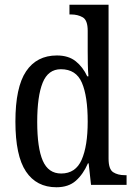

<svg xmlns="http://www.w3.org/2000/svg" viewBox="-20 -780 569 810"><path d="M218 10Q134 10 89.5 -56.5Q45 -123 45 -267Q45 -412 90 -479Q135 -546 220 -546Q269 -546 299.5 -521.5Q330 -497 348 -458H353Q351 -482 350.5 -510Q350 -538 350 -565V-650Q350 -695 329 -707Q308 -719 280 -719H273V-760H438V-111Q438 -66 457.5 -53.5Q477 -41 506 -41H514V0H364L354 -91H351Q331 -45 300 -17.5Q269 10 218 10ZM238 -48Q299 -48 324.5 -106Q350 -164 350 -267Q350 -374 325.5 -431Q301 -488 237 -488Q183 -488 160 -431Q137 -374 137 -266Q137 -156 160.5 -102Q184 -48 238 -48Z"/></svg>

Font: Noto Serif Sinhala Condensed
Style: Regular
Weight: 400
Width: 3
Designer: Jelle Bosma - Monotype Design Team
Foundry: Monotype Imaging Inc.
Version: Version 2.007; ttfautohint (v1.8.4.7-5d5b)